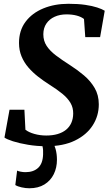

<svg xmlns="http://www.w3.org/2000/svg" viewBox="-20 -772 588 1028"><path d="M228.6 11Q177.3 11 130.3 3.1Q83.2 -4.7 49.3 -15.6Q15.5 -26.5 3.9 -35.5L31 -184.3H110.7L116.1 -77.4Q134 -63.4 164.3 -54.9Q194.6 -46.4 227.4 -46.4Q261.8 -46.4 288.4 -54.3Q315 -62.1 333.5 -77.1Q352 -92.2 361.7 -113.9Q371.5 -135.7 371.9 -163.3Q372.5 -194.9 357.7 -220.5Q342.8 -246.2 314 -269.8Q285.2 -293.4 243.8 -319.4Q212.9 -339 183.9 -361.6Q154.9 -384.2 131.8 -410.9Q108.8 -437.6 95.3 -470.1Q81.9 -502.5 81.8 -541.4Q81.6 -608.4 116.7 -655.3Q151.7 -702.2 211.8 -726.9Q271.9 -751.7 346.4 -751.7Q397.6 -751.7 435.8 -746.1Q474 -740.6 500.1 -732Q526.2 -723.5 540.7 -714.5L516 -573.3H436.5L429.7 -670.3Q414.6 -682.2 390.6 -688.6Q366.5 -695 335.9 -695Q300.4 -695 272.5 -682.3Q244.6 -669.7 228.4 -645.9Q212.2 -622.2 212 -588.7Q211.9 -553.5 229.6 -526.5Q247.3 -499.5 279.4 -475.2Q311.4 -450.9 354.8 -423.3Q394.6 -397.9 429.7 -368.2Q464.8 -338.5 486.8 -300.8Q508.8 -263.2 509 -213.6Q509.1 -151.8 476.4 -100.8Q443.7 -49.8 381.2 -19.4Q318.7 11 228.6 11ZM232.2 -15.6 261.2 -13.6Q270.4 0.1 277.7 26.3Q284.9 52.6 284.9 83.5Q284.9 125.7 268 160.4Q251 195.1 218 215.5Q185.1 236 136.8 236Q117.3 236 95.8 231.2Q74.3 226.5 62 218.7L71.6 141.5Q77.6 144.7 90.6 147.2Q103.5 149.8 116.6 149.8Q159.3 149.8 184.3 126.6Q209.3 103.3 210.7 54.5Q211.9 28.8 207.9 13.3Q204 -2.2 201 -13.6Z"/></svg>

Font: Merriweather 7pt Light
Style: Italic
Weight: 300
Italic angle: -7.8°
Designer: Eben Sorkin
Foundry: Eben Sorkin
Version: Version 2.200;gftools[0.9.31]